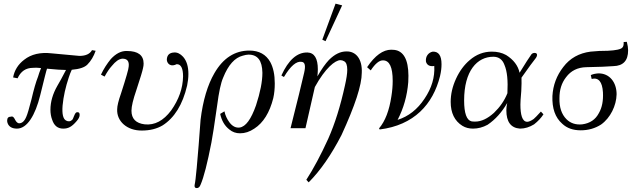

<svg xmlns="http://www.w3.org/2000/svg" viewBox="-20 -687 3407 1029"><path d="M473.1 -418.3C461.7 -397.7 438.9 -387.4 405.7 -387.4C402.3 -387.4 352 -392 257.1 -401.1C196.6 -408 147.4 -396.6 109.7 -366.9C76.6 -341.7 57.1 -309.7 50.3 -272L74.3 -267.4C91.4 -305.1 118.9 -323.4 156.6 -323.4C165.7 -324.6 180.6 -324.6 200 -322.3C192 -302.9 187.4 -288 184 -276.6C172.6 -248 161.1 -208 148.6 -154.3C136 -105.1 126.9 -74.3 121.1 -61.7C110.9 -36.6 97.1 -25.1 80 -26.3C57.1 -33.1 60.6 -68.6 37.7 -61.7C25.1 -61.7 18.3 -54.9 18.3 -40C18.3 -35.4 19.4 -30.9 20.6 -27.4C27.4 -8 44.6 2.3 70.9 2.3C125.7 2.3 169.1 -69.7 195.4 -176C217.1 -264 228.6 -310.9 232 -318.9C278.9 -314.3 312 -312 333.7 -312C313.1 -272 297.1 -243.4 286.9 -226.3C262.9 -184 250.3 -141.7 250.3 -98.3C250.3 -78.9 253.7 -60.6 259.4 -45.7C269.7 -13.7 289.1 2.3 318.9 2.3C346.3 2.3 364.6 -8 388.6 -35.4C401.1 -49.1 406.9 -60.6 406.9 -70.9C406.9 -81.1 403.4 -85.7 395.4 -85.7C392 -85.7 388.6 -84.6 387.4 -83.4C378.3 -75.4 372.6 -50.3 368 -45.7C357.7 -35.4 346.3 -34.3 333.7 -41.1C317.7 -50.3 312 -76.6 315.4 -121.1C320 -170.3 331.4 -220.6 348.6 -272C353.1 -286.9 358.9 -300.6 364.6 -313.1C405.7 -316.6 433.1 -325.7 448 -340.6C467.4 -360 482.3 -385.1 492.6 -414.9Z M982.9 -228.6C987.4 -250.3 989.7 -270.9 989.7 -290.3C989.7 -330.3 980.6 -361.1 961.1 -382.9C946.3 -398.9 930.3 -406.9 913.1 -405.7C889.1 -404.6 876.6 -393.1 874.3 -371.4C872 -355.4 885.7 -328 918.9 -339.4C922.3 -341.7 924.6 -342.9 928 -342.9C949.7 -342.9 961.1 -321.1 961.1 -277.7C960 -213.7 938.3 -153.1 897.1 -94.9C856 -40 809.1 -14.9 755.4 -20.6C708.6 -26.3 684.6 -50.3 684.6 -93.7C684.6 -117.7 693.7 -154.3 710.9 -204.6C732.6 -269.7 744 -308.6 746.3 -321.1C748.6 -330.3 749.7 -338.3 749.7 -346.3C749.7 -390.9 720 -413.7 660.6 -413.7C629.7 -414.9 601.1 -400 573.7 -370.3C554.3 -346.3 536 -318.9 521.1 -286.9L540.6 -276.6C553.1 -299.4 565.7 -318.9 579.4 -333.7C598.9 -357.7 617.1 -371.4 636.6 -372.6C661.7 -372.6 673.1 -358.9 669.7 -330.3C669.7 -318.9 656 -270.9 628.6 -186.3C614.9 -147.4 608 -118.9 608 -101.7C604.6 -36.6 661.7 13.7 740.6 12.6C782.9 12.6 820.6 3.4 851.4 -14.9C914.3 -54.9 958.9 -125.7 982.9 -228.6Z M1444.6 -161.1C1450.3 -186.3 1452.6 -212.6 1452.6 -240C1452.6 -286.9 1444.6 -324.6 1428.6 -354.3C1405.7 -395.4 1368 -416 1316.6 -416C1238.9 -416 1176 -376 1129.1 -294.9C1092.6 -232 1067.4 -148.6 1054.9 -44.6C1048 52.6 1041.1 138.3 1034.3 212.6C1029.7 260.6 1026.3 291.4 1022.9 305.1C1021.7 315.4 1025.1 321.1 1034.3 321.1C1043.4 321.1 1050.3 315.4 1054.9 302.9C1072 264 1091.4 188.6 1113.1 76.6C1118.9 48 1129.1 -19.4 1144 -123.4C1153.1 -193.1 1163.4 -242.3 1176 -270.9C1203.4 -339.4 1238.9 -378.3 1281.1 -388.6C1292.6 -392 1302.9 -394.3 1312 -394.3C1361.1 -394.3 1385.1 -362.3 1386.3 -297.1C1386.3 -250.3 1374.9 -192 1352 -122.3C1325.7 -48 1297.1 -8 1264 -3.4C1243.4 -1.1 1225.1 -10.3 1209.1 -32C1196.6 -49.1 1187.4 -68.6 1182.9 -90.3L1160 -76.6C1168 -40 1184 -12.6 1209.1 6.9C1225.1 20.6 1244.6 27.4 1266.3 27.4C1292.6 27.4 1317.7 19.4 1342.9 2.3C1390.9 -28.6 1425.1 -83.4 1444.6 -161.1Z M1810.3 36.6C1882.3 -120 1918.9 -230.9 1918.9 -297.1C1922.3 -370.3 1888 -412.6 1836.6 -411.4C1804.6 -411.4 1773.7 -396.6 1742.9 -365.7C1724.6 -346.3 1704 -317.7 1681.1 -277.7C1682.3 -290.3 1683.4 -302.9 1683.4 -315.4C1683.4 -373.7 1665.1 -404.6 1627.4 -405.7C1572.6 -406.9 1525.7 -365.7 1488 -282.3L1501.7 -274.3C1537.1 -333.7 1569.1 -361.1 1597.7 -355.4C1614.9 -353.1 1618.3 -333.7 1610.3 -298.3C1597.7 -243.4 1573.7 -144 1537.1 0H1617.1L1667.4 -220.6C1723.4 -322.3 1776 -364.6 1804.6 -364.6C1811.4 -364.6 1818.3 -362.3 1824 -358.9C1835.4 -353.1 1841.1 -338.3 1841.1 -313.1C1841.1 -292.6 1836.6 -264 1828.6 -228.6C1804.6 -118.9 1774.9 -24 1739.4 56C1699.4 144 1659.4 218.3 1621.7 276.6L1634.3 290.3C1697.1 227.4 1755.4 142.9 1810.3 36.6ZM1778.3 -667.4 1707.4 -474.3 1724.6 -466.3 1813.7 -658.3Z M2338.3 -278.9C2344 -302.9 2346.3 -323.4 2346.3 -342.9C2346.3 -389.7 2330.3 -411.4 2299.4 -410.3C2275.4 -405.7 2259.4 -384 2262.9 -356.6C2267.4 -340.6 2278.9 -332.6 2296 -332.6C2299.4 -332.6 2304 -332.6 2307.4 -333.7C2310.9 -273.1 2293.7 -214.9 2254.9 -157.7C2217.1 -100.6 2169.1 -62.9 2110.9 -44.6C2142.9 -106.3 2162.3 -173.7 2168 -246.9C2173.7 -344 2154.3 -400 2109.7 -416C2099.4 -419.4 2088 -420.6 2076.6 -420.6C2033.1 -420.6 1989.7 -389.7 1947.4 -326.9L1966.9 -309.7C1990.9 -346.3 2013.7 -364.6 2033.1 -363.4C2067.4 -363.4 2084.6 -326.9 2084.6 -253.7C2084.6 -227.4 2082.3 -200 2077.7 -171.4C2066.3 -94.9 2044.6 -37.7 2011.4 1.1L2014.9 6.9C2198.9 -16 2300.6 -128 2338.3 -278.9Z M2878.9 -89.1C2859.4 -67.4 2845.7 -53.7 2840 -49.1C2825.1 -38.9 2813.7 -34.3 2805.7 -34.3C2778.3 -34.3 2769.1 -73.1 2769.1 -126.9C2769.1 -138.3 2770.3 -162.3 2773.7 -198.9C2774.9 -229.7 2776 -253.7 2774.9 -270.9C2812.6 -324.6 2838.9 -360 2852.6 -377.1C2856 -382.9 2858.3 -387.4 2858.3 -392C2858.3 -400 2853.7 -403.4 2844.6 -403.4C2838.9 -403.4 2833.1 -401.1 2828.6 -396.6C2817.1 -380.6 2795.4 -347.4 2764.6 -297.1C2756.6 -334.9 2732.6 -366.9 2692.6 -392C2669.7 -404.6 2644.6 -410.3 2616 -410.3C2572.6 -410.3 2532.6 -395.4 2497.1 -364.6C2468.6 -340.6 2443.4 -307.4 2424 -265.1C2404.6 -222.9 2395.4 -181.7 2395.4 -140.6C2395.4 -82.3 2416 -38.9 2458.3 -12.6C2475.4 -2.3 2493.7 2.3 2515.4 2.3C2541.7 2.3 2568 -4.6 2593.1 -18.3C2635.4 -46.9 2669.7 -85.7 2698.3 -134.9C2694.9 -120 2693.7 -107.4 2693.7 -96C2693.7 -34.3 2717.7 -1.1 2766.9 2.3C2793.1 2.3 2818.3 -5.7 2842.3 -20.6C2864 -37.7 2880 -54.9 2892.6 -74.3ZM2699.4 -187.4C2683.4 -147.4 2659.4 -113.1 2627.4 -82.3C2593.1 -51.4 2560 -35.4 2526.9 -35.4C2520 -35.4 2513.1 -35.4 2507.4 -36.6C2481.1 -42.3 2467.4 -80 2467.4 -148.6C2467.4 -307.4 2537.1 -382.9 2624 -382.9C2652.6 -382.9 2673.1 -368 2683.4 -339.4C2698.3 -305.1 2702.9 -254.9 2699.4 -187.4Z M3322.3 -461.7C3323.4 -448 3321.1 -437.7 3315.4 -432C3307.4 -422.9 3282.3 -417.1 3237.7 -414.9C3206.9 -414.9 3176 -413.7 3145.1 -410.3C3083.4 -402.3 3034.3 -374.9 2998.9 -328C2963.4 -282.3 2944 -230.9 2940.6 -172.6C2938.3 -106.3 2955.4 -57.1 2993.1 -24C3018.3 0 3051.4 11.4 3092.6 11.4C3132.6 11.4 3169.1 1.1 3201.1 -19.4C3251.4 -54.9 3283.4 -121.1 3284.6 -181.7C3284.6 -245.7 3246.9 -294.9 3186.3 -293.7C3171.4 -292.6 3158.9 -290.3 3146.3 -284.6L3150.9 -264C3187.4 -273.1 3208 -249.1 3211.4 -192C3213.7 -147.4 3206.9 -110.9 3189.7 -81.1C3171.4 -45.7 3141.7 -26.3 3100.6 -20.6C3066.3 -17.1 3037.7 -26.3 3016 -48C2989.7 -74.3 2977.1 -112 2978.3 -161.1C2978.3 -205.7 2989.7 -242.3 3013.7 -273.1C3040 -308.6 3076.6 -325.7 3121.1 -326.9C3189.7 -328 3238.9 -330.3 3267.4 -332.6C3320 -333.7 3346.3 -362.3 3346.3 -417.1C3346.3 -429.7 3344 -445.7 3339.4 -462.9Z"/></svg>

Font: GFS Goschen
Style: Italic
Weight: 400
Designer: George D. Matthiopoulos
Foundry: George D. Matthiopoulos
Version: Fontographer 4.7 9/28/09 FG4M≠0000002248